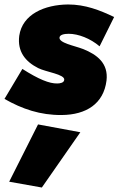

<svg xmlns="http://www.w3.org/2000/svg" viewBox="-25 -490 530 858"><path d="M75 -182 -5 -48C74 -3 155 25 251 24C360 23 438 -26 451 -130C460 -207 409 -246 346 -271C307 -286 237 -298 241 -323C243 -335 262 -339 282 -339C325 -339 379 -318 420 -283L485 -414C420 -445 356 -470 279 -470C175 -469 75 -427 61 -330C52 -260 88 -215 145 -186C180 -168 266 -158 262 -133C261 -120 243 -117 231 -117C196 -116 147 -136 75 -182ZM145 66 16 322 162 348 334 101Z"/></svg>

Font: Jost* Black
Style: Italic
Weight: 900
Italic angle: -10°
Version: Version 3.7